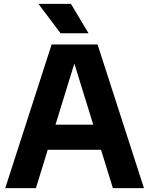

<svg xmlns="http://www.w3.org/2000/svg" viewBox="-20 -969 768 989"><path d="M7 0 246 -740H482.5L721.5 0H561.5L354.5 -669H371.5L165 0ZM173 -197.5 208 -327H520L554.5 -197.5ZM292 -797.5 178 -949H345.5L436 -797.5Z"/></svg>

Font: Encode Sans Condensed Thin
Style: Bold
Weight: 700
Version: Version 3.002